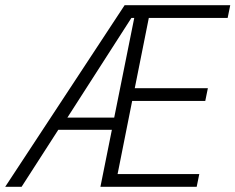

<svg xmlns="http://www.w3.org/2000/svg" viewBox="-54 -718 905 738"><path d="M376 -219H170L29 0H-34L425 -698H831L821 -649H518L464 -379H745L735 -330H454L398 -49H712L702 0H332ZM451 -649 205 -266H385L462 -649Z"/></svg>

Font: IBM Plex Sans Cond Light
Style: Italic
Weight: 300
Width: 3
Italic angle: -11°
Designer: Mike Abbink, Paul van der Laan, Pieter van Rosmalen
Foundry: Bold Monday
Version: Version 1.3